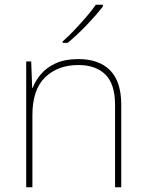

<svg xmlns="http://www.w3.org/2000/svg" viewBox="-20 -786 613 806"><path d="M309 -538Q395 -538 442 -491Q489 -444 489 -346V0H463V-345Q463 -433 422.5 -473Q382 -513 309 -513Q223 -513 169.5 -461.5Q116 -410 116 -302V0H90V-528H111L115 -417H117Q129 -448 152.5 -475.5Q176 -503 214.5 -520.5Q253 -538 309 -538ZM412 -759Q386 -725 345 -682Q304 -639 264 -606H243V-612Q266 -632 292.5 -660Q319 -688 343.5 -716.5Q368 -745 382 -766H412Z"/></svg>

Font: Noto Sans Kannada Thin
Style: Regular
Weight: 100
Designer: Jelle Bosma - Monotype Design Team
Foundry: Monotype Imaging Inc.
Version: Version 2.005; ttfautohint (v1.8.4.7-5d5b)